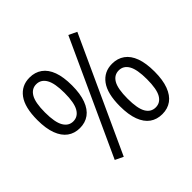

<svg xmlns="http://www.w3.org/2000/svg" viewBox="-178 -931 1158 1158"><g transform="rotate(-45 400.5 -352.0)"><path d="M260 26 208 1 543 -730 595 -705ZM196 -283Q150 -283 117 -307Q84 -331 66 -379Q48 -427 48 -499Q48 -607 87.5 -660.5Q127 -714 196 -714Q242 -714 275.5 -690Q309 -666 326.5 -618.5Q344 -571 344 -499Q344 -428 326 -379.5Q308 -331 275 -307Q242 -283 196 -283ZM196 -340Q236 -340 258 -377.5Q280 -415 280 -499Q280 -582 258 -619.5Q236 -657 196 -657Q157 -657 135 -620Q113 -583 113 -499Q113 -415 135 -377.5Q157 -340 196 -340ZM607 9Q561 9 528 -14.5Q495 -38 477 -86Q459 -134 459 -206Q459 -314 498.5 -367.5Q538 -421 607 -421Q653 -421 686.5 -397Q720 -373 737.5 -325.5Q755 -278 755 -206Q755 -135 737 -87Q719 -39 686 -15Q653 9 607 9ZM607 -48Q647 -48 668.5 -85Q690 -122 690 -206Q690 -289 668.5 -326.5Q647 -364 607 -364Q567 -364 545.5 -327Q524 -290 524 -206Q524 -122 545.5 -85Q567 -48 607 -48Z"/></g></svg>

Font: Nunito Sans 7pt Condensed
Style: Regular
Weight: 400
Width: 3
Designer: Vernon Adams
Foundry: Vernon Adams
Version: Version 3.101;gftools[0.9.27]